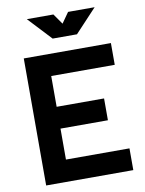

<svg xmlns="http://www.w3.org/2000/svg" viewBox="-97 -965 779 1032"><g transform="rotate(-10 293.0 -449.0)"><path d="M69.8 0V-693.4H545.4V-574.7H198.7V-406.7H457.5V-287.6H198.7V-118.7H545.4V0ZM241.2 -771.5 122.6 -898.4H267.6L307.6 -841.3L347.7 -898.4H492.7L374 -771.5Z"/></g></svg>

Font: Cascadia Code NF
Style: Bold
Weight: 700
Monospace: yes
Designer: Aaron Bell
Foundry: Saja Typeworks
Version: Version 2404.023; ttfautohint (v1.8.4)